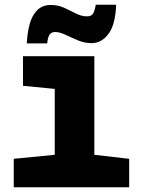

<svg xmlns="http://www.w3.org/2000/svg" viewBox="-20 -790 603 810"><path d="M38 0V-120L211 -137V-415L77 -428V-553H378V-137L525 -120V0ZM93 -607Q95 -649 104.5 -686Q114 -723 136 -746Q158 -769 195 -769Q225 -769 251 -757Q277 -745 300.5 -733Q324 -721 347 -721Q366 -721 373 -733.5Q380 -746 384 -770H470Q467 -687 438 -647.5Q409 -608 366 -608Q337 -608 309.5 -619.5Q282 -631 257 -643Q232 -655 212 -655Q198 -655 190 -645Q182 -635 179 -607Z"/></svg>

Font: Noto Sans Mono SemiCondensed Black
Style: Regular
Weight: 900
Width: 4
Designer: Monotype Design Team
Foundry: Monotype Imaging Inc.
Version: Version 2.014; ttfautohint (v1.8.4.7-5d5b)